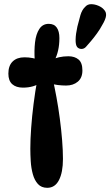

<svg xmlns="http://www.w3.org/2000/svg" viewBox="-20 -888 527 918"><path d="M166 -602H146Q143 -646 147.5 -685.5Q152 -725 168 -749.5Q184 -774 213 -774Q239 -774 251.5 -756Q264 -738 264 -706Q264 -643 240 -598L222 -600Q260 -619 307 -619Q337 -619 355.5 -603.5Q374 -588 374 -551Q374 -516 352 -497.5Q330 -479 296 -479Q277 -479 256.5 -481.5Q236 -484 216 -490L232 -511Q241 -472 250 -423Q259 -374 266 -321Q273 -268 277 -218Q281 -168 281 -128Q281 -64 262 -27Q243 10 206 10Q178 10 161.5 -8Q145 -26 137 -55Q129 -84 127 -116.5Q125 -149 125 -177Q125 -221 129 -276.5Q133 -332 140.5 -391Q148 -450 158 -505L178 -495Q142 -469 90 -469Q57 -469 38.5 -485.5Q20 -502 20 -536Q20 -574 40.5 -594Q61 -614 97 -614Q117 -614 135 -610.5Q153 -607 166 -602ZM349 -663Q341 -673 341.5 -699Q342 -725 350 -761Q357 -790 364.5 -815.5Q372 -841 387 -855Q398 -868 415.5 -868Q433 -868 450.5 -860.5Q468 -853 477 -842Q489 -830 487 -812.5Q485 -795 468 -767Q458 -748 443.5 -728Q429 -708 415 -691.5Q401 -675 391 -664Q382 -654 369.5 -654Q357 -654 349 -663Z"/></svg>

Font: DynaPuff Condensed
Style: Regular
Weight: 400
Width: 3
Designer: Toshi Omagari, Jennifer Daniel
Foundry: Google Fonts
Version: Version 2.000